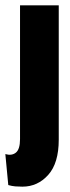

<svg xmlns="http://www.w3.org/2000/svg" viewBox="-47 -548 262 719"><path d="M37 151Q23 151 10.5 150Q-2 149 -16 145L-27 29Q-3 36 12.5 23.5Q28 11 28 -27V-528H173V-25Q173 63 133.5 107Q94 151 37 151Z"/></svg>

Font: Bricolage Grotesque 96pt Condensed Bricolage Grotesque 48pt Condensed Regular
Style: Bold
Weight: 700
Width: 3
Designer: Mathieu Triay
Foundry: Atelier Triay
Version: Version 1.001; ttfautohint (v1.8.4.7-5d5b);gftools[0.9.33.de